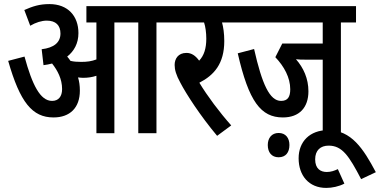

<svg xmlns="http://www.w3.org/2000/svg" viewBox="-20 -652 1860 940"><path d="M371 -208C371 -233 368 -254 362 -273C371 -272 379 -271 387 -271C410 -271 431 -274 452 -281V0H540V-542H657V0H746V-542H820V-622H403V-542H452V-361C428 -352 407 -349 377 -349C357 -349 342 -350 325 -354C320 -362 314 -369 309 -375C342 -401 364 -439 364 -490C364 -574 312 -632 222 -632C173 -632 140 -621 99 -603L128 -526C155 -542 184 -551 209 -551C253 -551 276 -528 276 -488C276 -444 244 -418 184 -411L193 -333C207 -335 221 -337 235 -341C262 -307 284 -265 284 -216C284 -179 266 -158 235 -158C177 -158 138 -236 100 -375L20 -354C78 -151 138 -77 242 -77C322 -77 371 -124 371 -208Z M1112 -38C1055 -102 995 -182 956 -247C1028 -284 1078 -340 1078 -451C1078 -490 1073 -520 1067 -542H1138V-622H808V-542H979C986 -522 990 -491 990 -463C990 -415 979 -380 955 -355C937 -380 917 -393 893 -393C852 -393 835 -364 835 -334C835 -311 842 -285 863 -247C891 -193 960 -86 1043 13Z M1649 -542H1723V-622H1126V-542H1560V-439H1362L1328 -372C1371 -327 1401 -272 1401 -215C1401 -178 1389 -158 1356 -158C1300 -158 1263 -240 1224 -412L1144 -391C1198 -155 1257 -77 1365 -77C1446 -77 1490 -126 1490 -205C1490 -267 1466 -320 1429 -362C1443 -360 1459 -360 1474 -360H1560V0H1649ZM1291 58C1291 94 1310 118 1344 118C1379 118 1397 94 1397 58C1397 24 1379 -1 1344 -1C1310 -1 1291 24 1291 58Z M1666 247 1634 176C1617 184 1600 190 1580 190C1550 190 1523 175 1523 128C1523 84 1549 61 1589 61C1656 61 1689 112 1748 225L1820 191C1759 76 1700 -15 1586 -15C1497 -15 1442 41 1442 123C1442 207 1492 268 1577 268C1606 268 1639 261 1666 247Z"/></svg>

Font: Noto Sans Devanagari UI ExtraCondensed Medium
Style: Regular
Weight: 500
Width: 2
Designer: Jelle Bosma - Monotype Design Team
Foundry: Monotype Imaging Inc.
Version: Version 2.003